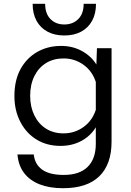

<svg xmlns="http://www.w3.org/2000/svg" viewBox="-20 -802 690 1012"><path d="M488 -462 491 -548H568V-55Q568 64 503.5 127Q439 190 312 190Q242 190 190 170Q138 150 107.5 110.5Q77 71 72 12H158Q163 63 201.5 91.5Q240 120 316 120Q399 120 442 77.5Q485 35 485 -44V-131Q457 -85 408.5 -59Q360 -33 299 -33Q227 -33 172.5 -66.5Q118 -100 87 -160Q56 -220 56 -296Q56 -378 87.5 -436.5Q119 -495 175 -527.5Q231 -560 302 -560Q363 -560 412 -533Q461 -506 488 -462ZM315 -99Q373 -99 419.5 -132Q466 -165 485 -223V-370Q466 -428 419.5 -461Q373 -494 315 -494Q262 -494 222.5 -469.5Q183 -445 161 -400.5Q139 -356 139 -297Q139 -239 161 -194Q183 -149 222.5 -124Q262 -99 315 -99ZM319 -615Q268 -615 230.5 -635Q193 -655 172.5 -692.5Q152 -730 152 -782H218Q218 -730 246 -701.5Q274 -673 319 -673Q364 -673 392.5 -701.5Q421 -730 421 -782H486Q486 -730 465.5 -692.5Q445 -655 407.5 -635Q370 -615 319 -615Z"/></svg>

Font: Azeret Mono Thin Light
Style: Regular
Weight: 300
Version: Version 1.002